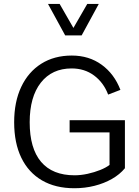

<svg xmlns="http://www.w3.org/2000/svg" viewBox="-20 -969 721 994"><path d="M228.5 -948.7 317.4 -785.9H402.8L491.4 -948.7H431.8L360.1 -824.4L288.7 -948.7ZM340.4 -346.6V-283.6H547.1V-115.3Q529.6 -101.4 499.1 -89.1Q468.5 -76.8 433.4 -69.1Q398.3 -61.5 366.1 -61.5Q251.8 -61.5 192.7 -131.1Q133.7 -200.8 133.7 -336Q133.7 -467.4 191.4 -541.1Q249.2 -614.7 350.9 -614.7Q417.8 -614.7 467.1 -578.1Q516.4 -541.4 539.9 -479.3L603.4 -503.7Q571.9 -586.1 506.3 -633.8Q440.8 -681.4 351.8 -681.4Q260.6 -681.4 193.4 -638.9Q126.2 -596.3 89.8 -518.9Q53.3 -441.5 53.3 -336Q53.3 -229 90.3 -152.5Q127.3 -76 197.2 -35.2Q267 5.5 365.1 5.5Q419.4 5.5 469.1 -7Q518.8 -19.5 559.5 -42.7Q600.2 -65.9 626.7 -98.1V-346.6Z"/></svg>

Font: Estedad VF
Style: Regular
Weight: 100
Designer: Amin Abedi
Version: Version 7.3